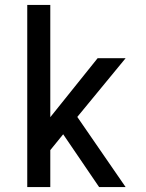

<svg xmlns="http://www.w3.org/2000/svg" viewBox="-20 -755 588 775"><path d="M380 0 235 -213 183 -149V0H90V-735H183V-282L374 -520H487L292 -283L487 0Z"/></svg>

Font: Iosevka Semi-Condensed Medium
Style: Regular
Weight: 500
Monospace: yes
Designer: Belleve Invis
Foundry: Belleve Invis
Version: Version 27.3.5